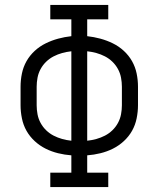

<svg xmlns="http://www.w3.org/2000/svg" viewBox="-20 -755 640 775"><path d="M183 0V-58H268V-128Q241 -130 214.5 -136.5Q188 -143 164 -155Q140 -167 120 -185.5Q100 -204 87 -227Q74 -250 68.5 -277Q63 -304 63 -330V-405Q63 -432 68.5 -458.5Q74 -485 87 -508Q100 -531 120 -549.5Q140 -568 164.5 -580Q189 -592 215 -599Q241 -606 268 -609V-677H183V-735H417V-677H332V-609Q359 -606 385 -599Q411 -592 435.5 -580Q460 -568 480 -549.5Q500 -531 513 -508Q526 -485 531.5 -458.5Q537 -432 537 -405V-330Q537 -304 531.5 -277Q526 -250 513 -227Q500 -204 480 -185.5Q460 -167 436 -155Q412 -143 385.5 -136.5Q359 -130 332 -128V-58H417V0ZM268 -187V-548Q249 -546 231 -541Q213 -536 196.5 -527.5Q180 -519 166.5 -506Q153 -493 144 -476.5Q135 -460 131.5 -441.5Q128 -423 128 -405V-330Q128 -312 131.5 -293.5Q135 -275 144 -258.5Q153 -242 166.5 -229Q180 -216 196.5 -207.5Q213 -199 231 -194Q249 -189 268 -187ZM332 -187Q351 -189 369 -194Q387 -199 403.5 -207.5Q420 -216 433.5 -229Q447 -242 456 -258.5Q465 -275 468.5 -293.5Q472 -312 472 -330V-405Q472 -423 468.5 -441.5Q465 -460 456 -476.5Q447 -493 433.5 -506Q420 -519 403.5 -527.5Q387 -536 369 -541Q351 -546 332 -548Z"/></svg>

Font: Iosevka Curly Slab LtEx
Style: Regular
Weight: 300
Width: 7
Monospace: yes
Designer: Belleve Invis
Foundry: Belleve Invis
Version: Version 11.1.0; ttfautohint (v1.8.3)